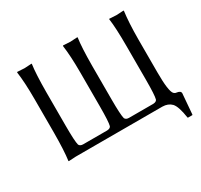

<svg xmlns="http://www.w3.org/2000/svg" viewBox="-161 -859 1270 1212"><g transform="rotate(-30 474.0 -253.5)"><path d="M147 0Q147 0 94.2 2.9L92.8 0Q102.5 -68.4 103 -200.2V-444.8Q103 -566.9 91.8 -645L94.2 -647.9Q96.2 -647.9 146 -645Q146 -645 198.2 -647.9L199.2 -645Q189.5 -578.1 189 -444.8V-200.2Q189 -87.9 196.8 -59.1Q203.6 -44.4 225.1 -43.9H400.9Q423.8 -44.9 429.2 -59.1Q437 -86.4 437 -200.2V-444.8Q437 -566.9 425.8 -645L428.2 -647.9Q430.2 -647.9 480 -645Q480 -645 532.2 -647.9L533.2 -645Q523.4 -578.1 522.9 -444.8V-200.2Q522.9 -87.9 530.8 -59.1Q537.6 -44.4 559.1 -43.9H736.8Q759.8 -44.9 765.1 -59.1Q772.9 -86.4 772.9 -200.2V-444.8Q772.9 -578.6 763.2 -645L764.2 -647.9Q766.1 -647.9 815.9 -645Q815.9 -645 868.2 -647.9L870.1 -645Q859.4 -565.9 858.9 -444.8V-200.2Q858.9 -66.4 880.4 -41.5Q888.7 -33.2 898.9 -32.2Q928.2 -28.8 929.2 -11.2L917 138.2L915 141.1H882.8L880.9 138.2Q868.2 52.7 843.8 25.9Q819.3 0.5 777.8 0Z"/></g></svg>

Font: Linux Biolinum Capitals O
Style: Small Caps
Weight: 400
Designer: Philipp H. Poll
Foundry: Philipp H. Poll
Version: Version 1.0.4